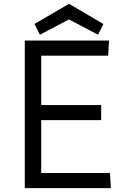

<svg xmlns="http://www.w3.org/2000/svg" viewBox="-20 -967 624 987"><path d="M107.4 -758.8H540.5L536.1 -680.7H191.9V-426.8H500V-349.6H191.9V-77.6H545.4L549.8 0H107.4ZM185.1 -788.6 157.2 -843.8 334.5 -947.3 511.7 -843.8 483.9 -788.6 334.5 -867.2Z"/></svg>

Font: Duru Sans
Style: Regular
Weight: 400
Designer: Onur Yazõcõgil
Foundry: Onur Yazõcõgil
Version: Version 1.001